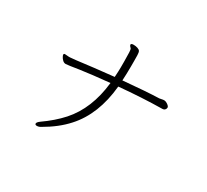

<svg xmlns="http://www.w3.org/2000/svg" viewBox="-145 -934 1290 1194"><g transform="rotate(30 500.0 -337.0)"><path d="M161 -442Q153 -442 153 -433Q153 -430 158 -420Q163 -410 173 -400.5Q183 -391 195.5 -391Q208 -391 289 -404Q363 -415 496 -428Q475 -234 368 -114Q314 -54 238 -1Q219 13 219 22.5Q219 32 232.5 32Q246 32 259 24Q355 -31 415 -98Q529 -223 549 -433Q710 -448 855 -450Q867 -450 873.5 -457Q880 -464 880 -473Q880 -482 864 -493Q853 -501 842 -502H839Q831 -502 823 -500Q815 -498 807 -497Q714 -494 552 -479Q555 -529 555 -582V-621Q555 -641 554.5 -661Q554 -681 549.5 -689Q545 -697 531.5 -701.5Q518 -706 502.5 -706Q487 -706 484 -699V-697Q484 -689 498 -676Q503 -670 503 -587V-544Q503 -518 500 -474Q355 -459 240 -444Q203 -440 198 -440Q193 -440 188 -440Z"/></g></svg>

Font: LXGW WenKai Mono TC Light
Style: Regular
Weight: 300
Designer: LXGW / Fontworks Inc.
Foundry: LXGW / Fontworks Inc.
Version: Version 1.330